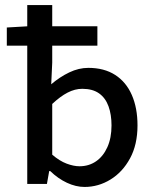

<svg xmlns="http://www.w3.org/2000/svg" viewBox="-20 -729 609 761"><path d="M315 12Q281 12 245.5 -4.5Q210 -21 179 -51H175L166 0H88V-709H187V-481L183 -395Q217 -424 254.5 -442Q292 -460 330 -460Q393 -460 436.5 -432Q480 -404 502.5 -352.5Q525 -301 525 -232Q525 -156 495.5 -101.5Q466 -47 418 -17.5Q370 12 315 12ZM295 -70Q332 -70 360.5 -89.5Q389 -109 405.5 -145.5Q422 -182 422 -232Q422 -275 410 -308Q398 -341 372.5 -359Q347 -377 306 -377Q277 -377 248 -362Q219 -347 187 -317V-116Q216 -91 244 -80.5Q272 -70 295 -70ZM7 -548V-620L93 -625H366V-548Z"/></svg>

Font: Source Sans 3 Medium
Style: Regular
Weight: 500
Designer: Paul D. Hunt
Foundry: Adobe
Version: Version 3.052;hotconv 1.1.0;makeotfexe 2.6.0